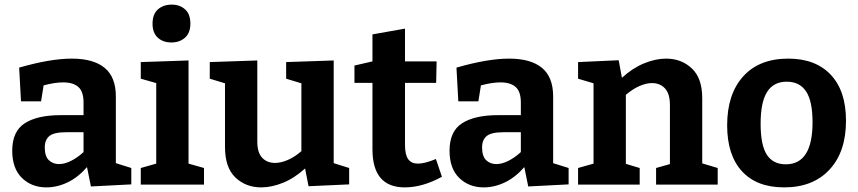

<svg xmlns="http://www.w3.org/2000/svg" viewBox="-20 -800 3717 832"><path d="M374 8 357 -76Q319 -32 273.5 -10Q228 12 181 12Q117 12 75 -29Q33 -70 33 -147Q33 -231 87.5 -266Q142 -301 243 -301H342V-356Q342 -403 319.5 -423Q297 -443 254 -443Q217 -443 169 -430L158 -361H71L63 -507Q198 -546 291 -546Q385 -546 433.5 -506Q482 -466 482 -382V-93L549 -72V-1ZM174 -161Q174 -123 191.5 -106Q209 -89 236 -89Q260 -89 288 -103Q316 -117 342 -141V-227H266Q214 -227 194 -210.5Q174 -194 174 -161Z M864 -72V0H590V-72L657 -91V-440L590 -459V-531L797 -538V-91ZM723 -616Q686 -616 663.5 -637Q641 -658 641 -697Q641 -739 664.5 -759.5Q688 -780 724 -780Q759 -780 782 -759.5Q805 -739 805 -698Q805 -657 781.5 -636.5Q758 -616 723 -616Z M1112 12Q1045 12 1000 -31Q955 -74 955 -163V-439L889 -459V-531L1095 -538V-186Q1095 -139 1116 -116.5Q1137 -94 1172 -94Q1197 -94 1226.5 -106.5Q1256 -119 1286 -145V-439L1220 -459V-531L1426 -538V-93L1493 -72V-1L1317 7L1302 -70Q1256 -28 1206.5 -8Q1157 12 1112 12Z M1734 12Q1594 12 1594 -153V-441H1516V-516L1594 -534V-651L1735 -676V-534H1872L1870 -441H1735V-172Q1735 -129 1749 -110Q1763 -91 1791 -91Q1821 -91 1869 -111L1895 -34Q1811 12 1734 12Z M2269 8 2252 -76Q2214 -32 2168.5 -10Q2123 12 2076 12Q2012 12 1970 -29Q1928 -70 1928 -147Q1928 -231 1982.5 -266Q2037 -301 2138 -301H2237V-356Q2237 -403 2214.5 -423Q2192 -443 2149 -443Q2112 -443 2064 -430L2053 -361H1966L1958 -507Q2093 -546 2186 -546Q2280 -546 2328.5 -506Q2377 -466 2377 -382V-93L2444 -72V-1ZM2069 -161Q2069 -123 2086.5 -106Q2104 -89 2131 -89Q2155 -89 2183 -103Q2211 -117 2237 -141V-227H2161Q2109 -227 2089 -210.5Q2069 -194 2069 -161Z M2485 0V-72L2552 -91V-439L2485 -459V-531L2661 -539L2675 -463Q2721 -505 2771 -525.5Q2821 -546 2866 -546Q2933 -546 2978 -503.5Q3023 -461 3023 -375V-92L3090 -72V0H2823V-72L2883 -89V-345Q2883 -394 2861.5 -417Q2840 -440 2805 -440Q2780 -440 2750.5 -427Q2721 -414 2692 -389V-90L2752 -72V0Z M3396 -546Q3514 -546 3580 -476Q3646 -406 3646 -277Q3646 -142 3574.5 -65Q3503 12 3378 12Q3259 12 3195 -58Q3131 -128 3131 -257Q3131 -392 3200.5 -469Q3270 -546 3396 -546ZM3389 -446Q3332 -446 3304 -401.5Q3276 -357 3276 -264Q3276 -171 3303 -129.5Q3330 -88 3385 -88Q3501 -88 3501 -270Q3501 -362 3473 -404Q3445 -446 3389 -446Z"/></svg>

Font: Bitter
Style: Bold
Weight: 700
Designer: Sol Matas, and Bitter project Authors
Foundry: Sol Matas
Version: Version 2.001